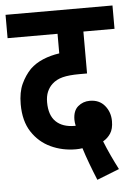

<svg xmlns="http://www.w3.org/2000/svg" viewBox="-51 -661 527 762"><g transform="rotate(-5 213.0 -280.0)"><path d="M306 62Q292 28 279.5 -5.5Q267 -39 258 -68Q245 -66 232 -66Q178 -66 132 -87.5Q86 -109 57.5 -152.5Q29 -196 29 -263Q29 -311 44 -343.5Q59 -376 82 -400Q104 -421 134 -433.5Q164 -446 199 -451V-529H0V-622H426V-529H302V-362H272Q230 -362 204.5 -355.5Q179 -349 162 -333Q149 -321 141.5 -303.5Q134 -286 134 -262Q134 -210 160.5 -184.5Q187 -159 235 -159Q237 -159 239 -159Q236 -173 236 -183Q236 -219 256 -236Q276 -253 303 -253Q341 -253 362.5 -227Q384 -201 384 -165Q384 -134 372 -116Q360 -98 342 -88Q353 -60 367 -30Q381 0 395 27Z"/></g></svg>

Font: Noto Sans ExtraCondensed SemiBold
Style: Italic
Weight: 600
Width: 2
Italic angle: -12°
Designer: Monotype Design Team
Foundry: Monotype Imaging Inc.
Version: Version 2.013; ttfautohint (v1.8.4.7-5d5b)